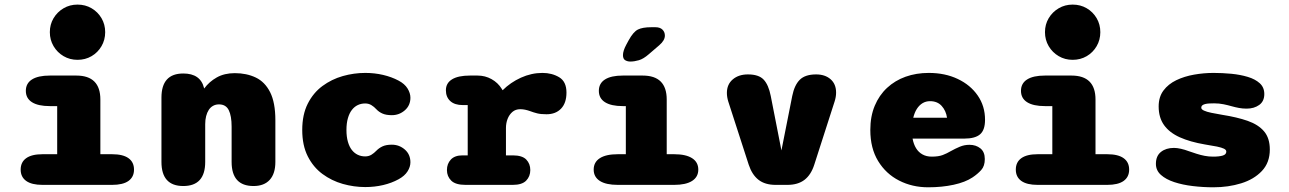

<svg xmlns="http://www.w3.org/2000/svg" viewBox="-20 -805 5611 836"><path d="M165 -133.5H229V-343H197Q146 -343 119.2 -360Q92.5 -377 92.5 -409.5Q92.5 -442 119.2 -459Q146 -476 197 -476H312.5Q417 -476 417 -371.5V-133.5H468Q515.5 -133.5 539.5 -116.2Q563.5 -99 563.5 -66.5Q563.5 -34.5 539.5 -17.2Q515.5 0 468 0H165Q118 0 94 -17.2Q70 -34.5 70 -66.5Q70 -99 94 -116.2Q118 -133.5 165 -133.5ZM197 -665Q197 -698.5 213.2 -725.8Q229.5 -753 256.8 -769Q284 -785 317.5 -785Q351.5 -785 378.8 -769Q406 -753 422 -725.8Q438 -698.5 438 -665Q438 -631.5 422 -604Q406 -576.5 378.8 -560.5Q351.5 -544.5 317.5 -544.5Q284 -544.5 256.8 -560.5Q229.5 -576.5 213.2 -604Q197 -631.5 197 -665Z M1084 5Q988.5 5 988.5 -100V-253.5Q988.5 -300.5 976 -325.5Q963.5 -350.5 933.5 -350.5Q919 -350.5 907.8 -344.2Q896.5 -338 889 -326.5Q881.5 -315 877.5 -299.2Q873.5 -283.5 873.5 -264.5V-100Q873.5 5 778 5Q683 5 683 -100V-380Q683 -485 778 -485Q853 -485 868.5 -421.5L869 -419.5Q890.5 -449 923.8 -467.8Q957 -486.5 1002.5 -486.5Q1053.5 -486.5 1093.5 -467.5Q1133.5 -448.5 1156.2 -403.5Q1179 -358.5 1179 -281V-100Q1179 -49 1154.5 -22Q1130 5 1084 5Z M1570.5 9.5Q1521 9.5 1472.5 -4.2Q1424 -18 1384 -47.5Q1344 -77 1320 -124.5Q1296 -172 1296 -239Q1296 -306 1320 -353.5Q1344 -401 1384 -430.5Q1424 -460 1472.5 -473.8Q1521 -487.5 1570.5 -487.5Q1611 -487.5 1648.2 -478.8Q1685.5 -470 1715.5 -454Q1742 -440 1754.5 -419.8Q1767 -399.5 1767 -379.5Q1767 -346 1742.8 -324.8Q1718.5 -303.5 1686 -303.5Q1661.5 -303.5 1645.5 -310.5Q1629.5 -317.5 1618.5 -329.5Q1609 -340 1597.2 -347.2Q1585.5 -354.5 1570 -354.5Q1552.5 -354.5 1537.8 -347.5Q1523 -340.5 1512 -326.2Q1501 -312 1494.8 -290.2Q1488.5 -268.5 1488.5 -239Q1488.5 -209.5 1494.8 -187.8Q1501 -166 1512 -152Q1523 -138 1537.8 -131Q1552.5 -124 1570 -124Q1585.5 -124 1597.2 -131.2Q1609 -138.5 1618.5 -148.5Q1630 -160.5 1645.8 -167.8Q1661.5 -175 1686 -175Q1718.5 -175 1742.8 -153.8Q1767 -132.5 1767 -98.5Q1767 -78.5 1754.5 -58.8Q1742 -39 1715.5 -24.5Q1685.5 -8 1648.2 0.8Q1611 9.5 1570.5 9.5Z M2183 -128.5H2212.5Q2254 -128.5 2271.5 -110.2Q2289 -92 2289 -64.5Q2289 -37 2271 -18.5Q2253 0 2212.5 0H2007Q1963.5 0 1944.8 -18.5Q1926 -37 1926 -64.5Q1926 -92 1943 -110.2Q1960 -128.5 1994 -128.5H2016.5V-347.5H1995Q1959.5 -347.5 1940.5 -365Q1921.5 -382.5 1921.5 -412Q1921.5 -443 1948.2 -459.5Q1975 -476 2026 -476H2059.5Q2092.5 -476 2120.2 -460.5Q2148 -445 2164.5 -418.5L2168.5 -412Q2202.5 -446 2248.2 -466.8Q2294 -487.5 2342 -487.5Q2383.5 -487.5 2415 -468.5Q2446.5 -449.5 2446.5 -402Q2446.5 -356.5 2423 -332Q2399.5 -307.5 2359.5 -307.5Q2334.5 -307.5 2318.8 -311.5Q2303 -315.5 2288.5 -321Q2277.5 -325 2267 -327.2Q2256.5 -329.5 2245 -329.5Q2225 -329.5 2211.2 -317.8Q2197.5 -306 2190.2 -287.5Q2183 -269 2183 -247.5Z M2670 0Q2618.5 0 2591.8 -17.2Q2565 -34.5 2565 -66.5Q2565 -99 2591.8 -116.2Q2618.5 -133.5 2670 -133.5H2705V-343H2692Q2641 -343 2614.2 -360Q2587.5 -377 2587.5 -409.5Q2587.5 -442 2614.2 -459Q2641 -476 2692 -476H2778.5Q2883 -476 2883 -371.5V-133.5H2915.5Q2966.5 -133.5 2993.5 -116.2Q3020.5 -99 3020.5 -66.5Q3020.5 -34.5 2993.5 -17.2Q2966.5 0 2915.5 0ZM2724.5 -537Q2712 -537 2702.2 -542.8Q2692.5 -548.5 2692.5 -565Q2692.5 -583.5 2707 -610.5L2717 -629Q2737.5 -666.5 2757.8 -676.5Q2778 -686.5 2816 -686.5H2833.5Q2854 -686.5 2864.5 -676Q2875 -665.5 2875 -650Q2875 -629 2850.5 -608L2804.5 -568.5Q2781.5 -548.5 2761.8 -542.8Q2742 -537 2724.5 -537Z M3357.5 0Q3311 0 3282.8 -22Q3254.5 -44 3240 -88L3151 -363Q3145 -382.5 3145 -400.5Q3145 -437.5 3170.5 -459.2Q3196 -481 3236.5 -481Q3284 -481 3305.2 -458.2Q3326.5 -435.5 3336 -387L3382.5 -150L3429.5 -387Q3439 -434.5 3462.5 -457.8Q3486 -481 3533.5 -481Q3572.5 -481 3596.5 -460Q3620.5 -439 3620.5 -402Q3620.5 -383 3614 -363L3525.5 -88Q3511.5 -44 3483 -22Q3454.5 0 3408 0Z M4021.5 10.5Q3952 10.5 3894.8 -18.8Q3837.5 -48 3803.5 -103.8Q3769.5 -159.5 3769.5 -239Q3769.5 -298.5 3788.8 -344.5Q3808 -390.5 3842.5 -422.5Q3877 -454.5 3923.2 -471Q3969.5 -487.5 4024 -487.5Q4095 -487.5 4150.2 -461.2Q4205.5 -435 4237.2 -389Q4269 -343 4269 -283.5Q4269 -238.5 4247.2 -220Q4225.5 -201.5 4178.5 -201.5H3953.5Q3958 -177 3968.8 -159.5Q3979.5 -142 3996.8 -132.5Q4014 -123 4037 -123Q4066.5 -123 4084.8 -130Q4103 -137 4119 -146.5Q4139.5 -158 4159.2 -166.2Q4179 -174.5 4201 -174.5Q4229.5 -174.5 4248.8 -159Q4268 -143.5 4268 -112.5Q4268 -82 4252.5 -64.8Q4237 -47.5 4214.5 -32.5Q4183 -11.5 4132.2 -0.5Q4081.5 10.5 4021.5 10.5ZM3956.5 -292.5H4103.5Q4099 -323 4080.2 -343.8Q4061.5 -364.5 4029.5 -364.5Q4011.5 -364.5 3997 -355.8Q3982.5 -347 3972.2 -331Q3962 -315 3956.5 -292.5Z M4498 -133.5H4562V-343H4530Q4479 -343 4452.2 -360Q4425.5 -377 4425.5 -409.5Q4425.5 -442 4452.2 -459Q4479 -476 4530 -476H4645.5Q4750 -476 4750 -371.5V-133.5H4801Q4848.5 -133.5 4872.5 -116.2Q4896.5 -99 4896.5 -66.5Q4896.5 -34.5 4872.5 -17.2Q4848.5 0 4801 0H4498Q4451 0 4427 -17.2Q4403 -34.5 4403 -66.5Q4403 -99 4427 -116.2Q4451 -133.5 4498 -133.5ZM4530 -665Q4530 -698.5 4546.2 -725.8Q4562.5 -753 4589.8 -769Q4617 -785 4650.5 -785Q4684.5 -785 4711.8 -769Q4739 -753 4755 -725.8Q4771 -698.5 4771 -665Q4771 -631.5 4755 -604Q4739 -576.5 4711.8 -560.5Q4684.5 -544.5 4650.5 -544.5Q4617 -544.5 4589.8 -560.5Q4562.5 -576.5 4546.2 -604Q4530 -631.5 4530 -665Z M5263.5 10.5Q5218.5 10.5 5174 5.2Q5129.5 0 5093 -12Q5056.5 -24 5034.8 -43.5Q5013 -63 5013 -91.5Q5013 -126 5035 -143.5Q5057 -161 5091.5 -161Q5105 -161 5121.8 -157.2Q5138.5 -153.5 5157 -146.5Q5173 -141 5190 -135.5Q5207 -130 5225 -126.5Q5243 -123 5261.5 -123Q5289.5 -123 5304.5 -127.8Q5319.5 -132.5 5319.5 -145Q5319.5 -152.5 5309.5 -157.5Q5299.5 -162.5 5279 -166.8Q5258.5 -171 5226.5 -176Q5162 -187 5117 -207.2Q5072 -227.5 5048.5 -260.2Q5025 -293 5025 -341.5Q5025 -383 5046 -411Q5067 -439 5101.8 -455.8Q5136.5 -472.5 5179 -480Q5221.5 -487.5 5264 -487.5Q5302.5 -487.5 5341.5 -483.8Q5380.5 -480 5413 -470.2Q5445.5 -460.5 5465.2 -442.5Q5485 -424.5 5485 -395.5Q5485 -364 5462.8 -348Q5440.5 -332 5408 -332Q5390.5 -332 5374.5 -335Q5358.5 -338 5342.5 -342.5Q5327 -347 5307.8 -351Q5288.5 -355 5266.5 -355Q5255.5 -355 5245.5 -354.5Q5235.5 -354 5227.5 -352Q5219.5 -350 5215 -346.2Q5210.5 -342.5 5210.5 -336Q5210.5 -329 5222.2 -323.5Q5234 -318 5254.5 -313.8Q5275 -309.5 5302 -305Q5366 -295 5412.5 -278.8Q5459 -262.5 5484 -233Q5509 -203.5 5509 -154Q5509 -97 5474.5 -60.5Q5440 -24 5384.2 -6.8Q5328.5 10.5 5263.5 10.5Z"/></svg>

Font: Sono ExtraLight Monospace ExtraBold
Style: Regular
Weight: 800
Version: Version 2.112